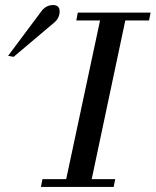

<svg xmlns="http://www.w3.org/2000/svg" viewBox="-20 -740 616 760"><path d="M288 -690H576L570 -659H476L343 -31H436L430 0H142L148 -31H242L376 -659H282ZM216 -695Q216 -669 195 -651L34 -515L12 -519L148 -701Q166 -720 190 -720Q216 -720 216 -695Z"/></svg>

Font: GFS Didot
Style: Italic
Weight: 400
Italic angle: -12°
Designer: Takis Katsoulidis and George D. Matthiopoulos
Foundry: George Matthiopoulos and Takis Katsoulidis
Version: Version 1.0